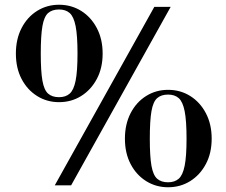

<svg xmlns="http://www.w3.org/2000/svg" viewBox="-20 -782 953 810"><path d="M211 0 631 -753H700L280 0ZM229 -351Q178 -351 136.5 -377Q95 -403 71 -449Q47 -495 47 -556Q47 -617 71 -663.5Q95 -710 136.5 -736Q178 -762 229 -762Q281 -762 322.5 -736Q364 -710 388.5 -663.5Q413 -617 413 -556Q413 -495 388.5 -449Q364 -403 322.5 -377Q281 -351 229 -351ZM229 -372Q257 -372 274 -387Q291 -402 299 -441.5Q307 -481 307 -556Q307 -632 299 -672Q291 -712 274 -727Q257 -742 229 -742Q200 -742 183 -727Q166 -712 159 -672Q152 -632 152 -556Q152 -481 159 -441.5Q166 -402 183 -387Q200 -372 229 -372ZM689 8Q638 8 596.5 -18Q555 -44 531 -90Q507 -136 507 -197Q507 -258 531 -304.5Q555 -351 596.5 -377Q638 -403 689 -403Q741 -403 782.5 -377Q824 -351 848.5 -304.5Q873 -258 873 -197Q873 -136 848.5 -90Q824 -44 782.5 -18Q741 8 689 8ZM689 -13Q717 -13 734 -28Q751 -43 759 -82.5Q767 -122 767 -197Q767 -273 759 -313Q751 -353 734 -368Q717 -383 689 -383Q660 -383 643 -368Q626 -353 619 -313Q612 -273 612 -197Q612 -122 619 -82.5Q626 -43 643 -28Q660 -13 689 -13Z"/></svg>

Font: Libre Bodoni Medium
Style: Regular
Weight: 500
Designer: Pablo Impallari, Rodrigo Fuenzalida
Foundry: Impallari Type
Version: Version 2.005;gftools[0.9.23]